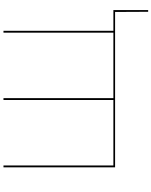

<svg xmlns="http://www.w3.org/2000/svg" viewBox="99 -798 893 1132"><g transform="rotate(-90 546.0 -231.5)"><path d="M1053 -10V195H1043L1042 0H126V-658H137V-10H523V-658H534V-10H920V-658H931V-10Z"/></g></svg>

Font: EauTest Hairline
Style: Regular
Weight: 250
Designer: Christian Thalmann (Catharsis Fonts)
Version: Version 0.001;PS 000.001;hotconv 1.0.88;makeotf.lib2.5.64775